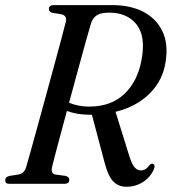

<svg xmlns="http://www.w3.org/2000/svg" viewBox="-24 -720 672 752"><path d="M579 -58Q566 -27 537 -7.8Q508 11.5 471.5 11.5Q440.5 11.5 420.2 -8.8Q400 -29 386.5 -80L336 -270.5Q333 -270.5 329.5 -270.5Q302 -270.5 279.2 -274.5Q256.5 -278.5 238 -285.5Q219 -215 203 -155.2Q187 -95.5 180 -66Q174 -40.5 192.5 -36.5L233.5 -31Q247.5 -26.5 247.5 -16Q247.5 0 228.5 0H12Q-4 0 -3.5 -14Q-4 -26.5 13 -31L48.5 -36.5Q71.5 -41 78.5 -65.5Q86 -90.5 98.2 -135.2Q110.5 -180 126 -236Q141.5 -292 157.8 -351.8Q174 -411.5 189.2 -467.2Q204.5 -523 216.2 -567.2Q228 -611.5 234 -635.5Q239 -658.5 217 -664L180.5 -670Q167 -674 167.5 -684.5Q167.5 -700 186 -700H416Q487 -700 537.8 -673.5Q588.5 -647 612 -597.8Q635.5 -548.5 625 -480.5Q615 -407 563.2 -354.8Q511.5 -302.5 428.5 -282L480.5 -115Q491.5 -78.5 502.5 -65.5Q513.5 -52.5 527.5 -52.5Q547 -52.5 561 -72.5Q568.5 -81 576 -78Q585 -74 579 -58ZM331.5 -625.5Q324 -600.5 310.5 -551.8Q297 -503 280.2 -441.5Q263.5 -380 246.5 -317.5Q263.5 -310.5 283.2 -306.5Q303 -302.5 325 -302.5Q411 -302.5 463.2 -352.2Q515.5 -402 530.5 -486.5Q547.5 -578 510.8 -624.2Q474 -670.5 403.5 -670.5Q370.5 -670.5 354.2 -659.5Q338 -648.5 331.5 -625.5Z"/></svg>

Font: Fraunces 144pt Soft
Style: Italic
Weight: 400
Italic angle: -16°
Version: Version 1.000;[b76b70a41]